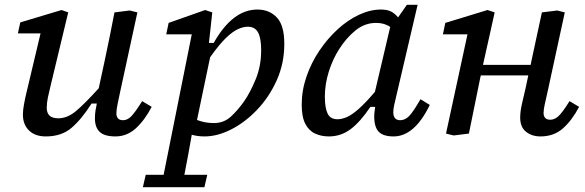

<svg xmlns="http://www.w3.org/2000/svg" viewBox="-20 -560 2454 805"><path d="M172 12Q127 12 101.5 -13Q76 -38 76 -80Q76 -98 81 -125Q86 -152 92 -176L150 -420H55L65 -466L238 -518L266 -508L192 -200Q186 -176 181 -152.5Q176 -129 176 -108Q176 -64 224 -64Q263 -64 299.5 -95Q336 -126 394 -190L419 -306Q430 -356 440 -407Q450 -458 460 -508L524 -516L556 -508L484 -176Q478 -149 473 -124Q468 -99 468 -84Q468 -72 474.5 -64Q481 -56 496 -56Q514 -56 530 -72Q546 -88 576 -136L616 -112Q586 -55 549 -21.5Q512 12 464 12Q418 12 398 -7Q378 -26 378 -64Q378 -81 380.5 -97Q383 -113 386 -126H364Q322 -60 280 -24Q238 12 172 12Z M1019 -448Q1001 -448 979 -438.5Q957 -429 928.5 -402Q900 -375 861 -320L806 -57Q839 -44 877 -44Q919 -44 949 -72Q979 -100 1004 -136Q1029 -172 1052 -227.5Q1075 -283 1075 -350Q1075 -400 1062 -424Q1049 -448 1019 -448ZM838 12Q821 12 808 10Q795 8 784 5Q777 46 769 89Q761 132 753 173H849L837 225H579L591 173H666L784 -416H677L687 -464L840 -518L870 -508L856 -380H876Q955 -520 1059 -520Q1109 -520 1140.5 -487Q1172 -454 1172 -376Q1172 -295 1141 -225Q1110 -155 1059.5 -101.5Q1009 -48 950.5 -18Q892 12 838 12Z M1342 -155Q1342 -108 1353.5 -84Q1365 -60 1395 -60Q1413 -60 1434 -69Q1455 -78 1483.5 -103Q1512 -128 1552 -175L1616 -447Q1592 -464 1557 -464Q1509 -464 1470 -432Q1431 -400 1402 -354Q1375 -312 1358.5 -259.5Q1342 -207 1342 -155ZM1630 12Q1587 12 1568 -7.5Q1549 -27 1549 -72Q1549 -83 1550.5 -93Q1552 -103 1553 -112H1533Q1490 -48 1449.5 -18Q1409 12 1359 12Q1327 12 1301 0Q1275 -12 1260 -41Q1245 -70 1245 -121Q1245 -181 1265 -239Q1285 -297 1319 -347.5Q1353 -398 1395.5 -437Q1438 -476 1485 -498Q1532 -520 1577 -520Q1603 -520 1619 -512Q1635 -504 1649 -487L1686 -540H1731L1644 -168Q1637 -138 1633 -121Q1629 -104 1629 -90Q1629 -56 1658 -56Q1678 -56 1695 -73Q1712 -90 1743 -144L1782 -120Q1718 12 1630 12Z M1882 8 1850 0 1940 -416H1837L1847 -464L2024 -518L2054 -508L2030 -400L2005 -288H2205L2208 -304Q2219 -355 2230 -406Q2241 -457 2252 -508L2316 -516L2348 -508L2276 -176Q2270 -149 2264.5 -125Q2259 -101 2259 -86Q2259 -74 2265.5 -66Q2272 -58 2287 -58Q2305 -58 2321.5 -73Q2338 -88 2368 -136L2408 -112Q2378 -55 2340 -21.5Q2302 12 2246 12Q2210 12 2185.5 -7.5Q2161 -27 2161 -67Q2161 -94 2169.5 -129.5Q2178 -165 2184 -192L2195 -244H1996L1994 -236Q1982 -177 1970 -118Q1958 -59 1946 0Z"/></svg>

Font: Source Serif 4 Caption
Style: Italic
Weight: 400
Italic angle: -12°
Designer: Frank Grießhammer
Foundry: Adobe Systems Incorporated
Version: Version 4.004;hotconv 1.0.117;makeotfexe 2.5.65602